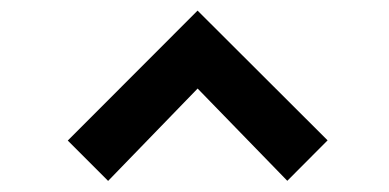

<svg xmlns="http://www.w3.org/2000/svg" viewBox="-20 -755 720 355"><path d="M105.3 -495.1 345.3 -735.4 585.7 -495.5 511.2 -420.7 345.4 -591.3 179.9 -420.5Z"/></svg>

Font: Hauora
Style: Regular
Weight: 400
Designer: Wayne Shih
Foundry: WCYS
Version: Version 1.001